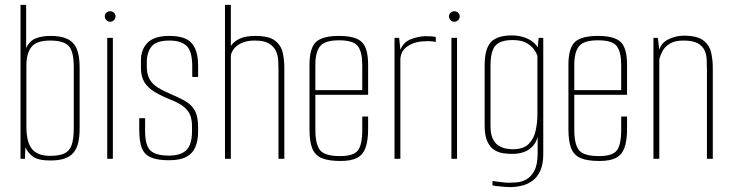

<svg xmlns="http://www.w3.org/2000/svg" viewBox="-20 -650 2992 786"><path d="M186 7Q137 7 115.5 -8.5Q94 -24 84 -47L82 0H64V-630H87V-453Q100 -482 125.5 -492.5Q151 -503 187 -503Q231 -503 257 -490Q283 -477 294.5 -449Q306 -421 306 -374V-125Q306 -90 300 -65Q294 -40 280 -24Q266 -8 243 -0.5Q220 7 186 7ZM185 -12Q222 -12 243 -21.5Q264 -31 273 -55.5Q282 -80 282 -125V-376Q282 -440 261 -462Q240 -484 185 -484Q129 -484 108.5 -457.5Q88 -431 88 -381V-133Q88 -68 111 -40Q134 -12 185 -12Z M419 0V-495H442V0ZM431 -561Q422 -561 415.5 -567.5Q409 -574 409 -583Q409 -592 415.5 -598Q422 -604 431 -604Q440 -604 446.5 -598Q453 -592 453 -583Q453 -574 446.5 -567.5Q440 -561 431 -561Z M672 6Q625 6 598 -5.5Q571 -17 560.5 -44.5Q550 -72 550 -119V-166H574V-113Q574 -55 595.5 -34Q617 -13 672 -13Q720 -13 743 -35.5Q766 -58 766 -113V-134Q766 -156 760 -175Q754 -194 734.5 -211Q715 -228 676 -243Q639 -258 612.5 -274Q586 -290 571.5 -313Q557 -336 557 -372V-403Q557 -448 584.5 -475.5Q612 -503 674 -503Q714 -503 739.5 -491.5Q765 -480 778 -453Q791 -426 791 -381V-335H767V-378Q767 -440 744 -462Q721 -484 674 -484Q619 -484 600 -459Q581 -434 581 -397V-377Q581 -346 592.5 -325.5Q604 -305 628 -290.5Q652 -276 690 -260Q721 -247 743.5 -233Q766 -219 778.5 -195.5Q791 -172 791 -129V-112Q791 -75 780 -48.5Q769 -22 743 -8Q717 6 672 6Z M901 0V-630H925V-462Q938 -481 962 -492Q986 -503 1025 -503Q1081 -503 1106 -483.5Q1131 -464 1137.5 -434Q1144 -404 1144 -372V0H1120V-363Q1120 -381 1119 -402Q1118 -423 1109.5 -441.5Q1101 -460 1081 -472Q1061 -484 1023 -484Q988 -484 966 -472.5Q944 -461 934.5 -446Q925 -431 925 -420V0Z M1374 9Q1325 9 1297.5 -2.5Q1270 -14 1258.5 -42Q1247 -70 1247 -121V-385Q1247 -453 1273.5 -478Q1300 -503 1368 -503Q1435 -503 1461 -478Q1487 -453 1487 -385V-262H1271V-119Q1271 -59 1290.5 -35Q1310 -11 1372 -11Q1427 -11 1445 -34Q1463 -57 1463 -119V-173H1487V-122Q1487 -73 1476 -44Q1465 -15 1440.5 -3Q1416 9 1374 9ZM1271 -281H1463V-384Q1463 -437 1445 -461Q1427 -485 1368 -485Q1310 -485 1290.5 -461Q1271 -437 1271 -384Z M1595 0V-495H1614L1619 -446Q1632 -478 1662 -489.5Q1692 -501 1721 -502Q1746 -502 1764 -499V-478Q1758 -480 1751 -480.5Q1744 -481 1736.5 -481.5Q1729 -482 1721 -481Q1679 -481 1649 -461Q1619 -441 1619 -404V0Z M1828 0V-495H1851V0ZM1840 -561Q1831 -561 1824.5 -567.5Q1818 -574 1818 -583Q1818 -592 1824.5 -598Q1831 -604 1840 -604Q1849 -604 1855.5 -598Q1862 -592 1862 -583Q1862 -574 1855.5 -567.5Q1849 -561 1840 -561Z M2068 116Q2059 116 2047.5 115Q2036 114 2025.5 113Q2015 112 2007 111Q1999 110 1996 109V91Q2007 92 2027 95Q2047 98 2065 98Q2077 98 2096 96.5Q2115 95 2134.5 84.5Q2154 74 2167.5 49Q2181 24 2181 -23V-89Q2174 -65 2159 -49.5Q2144 -34 2123 -27Q2102 -20 2077 -20Q2061 -20 2041.5 -22.5Q2022 -25 2004.5 -35.5Q1987 -46 1975.5 -70Q1964 -94 1964 -137V-382Q1964 -450 1989.5 -477.5Q2015 -505 2076 -505Q2099 -505 2121.5 -498.5Q2144 -492 2161.5 -478.5Q2179 -465 2187 -443L2180 -445L2185 -495H2204V-19Q2204 22 2192 48.5Q2180 75 2160.5 89.5Q2141 104 2116.5 110Q2092 116 2068 116ZM2079 -39Q2123 -39 2144.5 -61Q2166 -83 2173 -116Q2180 -149 2180 -181V-421Q2176 -434 2165 -449Q2154 -464 2133.5 -475Q2113 -486 2078 -486Q2029 -486 2008.5 -463.5Q1988 -441 1988 -381V-134Q1988 -100 1998 -80.5Q2008 -61 2023 -52.5Q2038 -44 2053.5 -41.5Q2069 -39 2079 -39Z M2434 9Q2385 9 2357.5 -2.5Q2330 -14 2318.5 -42Q2307 -70 2307 -121V-385Q2307 -453 2333.5 -478Q2360 -503 2428 -503Q2495 -503 2521 -478Q2547 -453 2547 -385V-262H2331V-119Q2331 -59 2350.5 -35Q2370 -11 2432 -11Q2487 -11 2505 -34Q2523 -57 2523 -119V-173H2547V-122Q2547 -73 2536 -44Q2525 -15 2500.5 -3Q2476 9 2434 9ZM2331 -281H2523V-384Q2523 -437 2505 -461Q2487 -485 2428 -485Q2370 -485 2350.5 -461Q2331 -437 2331 -384Z M2655 0V-495H2673L2679 -446Q2687 -475 2717.5 -489.5Q2748 -504 2779 -504Q2835 -504 2860 -484Q2885 -464 2891.5 -434Q2898 -404 2898 -372V0H2874V-363Q2874 -385 2873 -406.5Q2872 -428 2863.5 -445.5Q2855 -463 2835 -473.5Q2815 -484 2777 -484Q2742 -484 2721.5 -471Q2701 -458 2692 -440.5Q2683 -423 2679 -408V0Z"/></svg>

Font: Alumni Sans Thin Thin
Style: Regular
Weight: 250
Version: Version 1.018